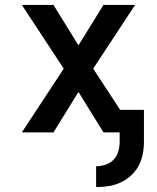

<svg xmlns="http://www.w3.org/2000/svg" viewBox="-20 -540 640 783"><path d="M372 223V138Q392 138 411 131.5Q430 125 443.5 111Q457 97 462.5 77.5Q468 58 468 38V0H402L300 -165L198 0H69L240 -260L69 -520H198L300 -355L402 -520H531L360 -260L470 -92H567V38Q567 64 562 89Q557 114 545 136.5Q533 159 513.5 176.5Q494 194 471 204.5Q448 215 423 219Q398 223 372 223Z"/></svg>

Font: Iosevka Aile Semibold
Style: Regular
Weight: 600
Designer: Belleve Invis
Foundry: Belleve Invis
Version: Version 31.1.0; ttfautohint (v1.8.4)